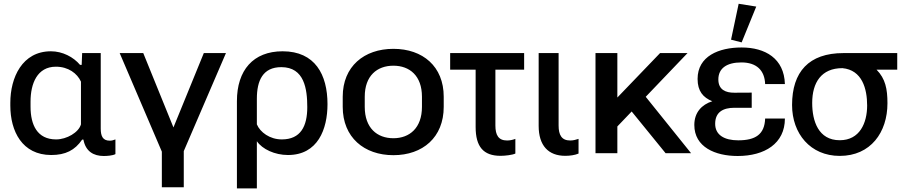

<svg xmlns="http://www.w3.org/2000/svg" viewBox="-20 -825 4871 1034"><path d="M255.9 9.8C332.5 9.8 383.3 -15.6 422.4 -73.2H429.2C440.9 -9.8 483.9 15.1 538.6 15.1C555.7 15.1 586.9 13.2 601.6 4.9V-74.2C591.3 -69.8 581.1 -67.4 571.3 -67.4C533.2 -67.4 522.5 -92.3 522.5 -132.8V-539.1H422.4L419.9 -475.6H411.1C375.5 -518.1 316.4 -548.8 254.4 -548.8C99.6 -548.8 35.6 -407.2 35.6 -271.5V-256.3C35.6 -118.7 99.1 9.8 255.9 9.8ZM282.2 -74.2C180.2 -74.2 144.5 -152.8 144.5 -250.5V-277.8C144.5 -375 180.2 -465.8 281.2 -465.8C347.7 -465.8 396 -429.7 416 -385.3V-155.3C403.8 -111.8 339.4 -74.2 282.2 -74.2Z M969.7 183.6V-11.2L1196.8 -539.1H1077.6L914.1 -138.7L751.5 -539.1H624.5L851.6 -8.3V183.6Z M1255.9 189.5H1363.3V-64.5C1392.6 -21.5 1460 9.8 1530.8 9.8C1691.9 9.8 1743.7 -129.4 1743.7 -264.2C1743.7 -422.9 1676.8 -548.8 1502 -548.8C1343.8 -548.8 1255.9 -446.8 1255.9 -280.3ZM1497.6 -74.2C1433.1 -74.2 1380.9 -112.8 1363.3 -155.3V-293C1363.3 -390.6 1395 -463.4 1495.1 -463.4C1619.6 -463.4 1634.8 -344.7 1634.8 -248C1634.8 -145.5 1599.6 -74.2 1497.6 -74.2Z M2098.6 10.7C2256.8 10.7 2369.6 -85.4 2369.6 -249.5V-304.2C2369.6 -467.3 2256.8 -562 2098.6 -562C1940.9 -562 1825.7 -467.3 1825.7 -304.2V-249.5C1825.7 -85.4 1940.9 10.7 2098.6 10.7ZM2098.6 -80.6C2010.7 -80.6 1944.3 -135.7 1944.3 -249.5V-304.2C1944.3 -417 2010.7 -471.2 2098.6 -471.2C2186 -471.2 2252.4 -417 2252.4 -304.2V-249.5C2252.4 -136.2 2186 -80.6 2098.6 -80.6Z M2404.3 -449.7H2541.5V-141.1C2541.5 -35.2 2583 14.2 2675.8 14.2C2699.7 14.2 2738.8 9.8 2755.4 2V-77.1C2741.7 -71.8 2726.1 -68.4 2710.9 -68.4C2664.1 -68.4 2647.9 -98.1 2647.9 -148.9V-449.7H2802.7V-539.1H2404.3Z M3024.4 14.2C3049.3 14.2 3076.7 10.3 3095.7 2V-77.1C3081.1 -72.3 3066.9 -68.4 3050.8 -68.4C3004.4 -68.4 2988.3 -98.6 2988.3 -148.9V-539.1H2880.9V-147C2880.9 -41 2933.1 14.2 3024.4 14.2Z M3682.6 -539.1H3534.7L3304.7 -299.8V-539.1H3187V0H3304.7V-144L3381.8 -224.6L3564.5 0H3701.7L3457.5 -303.7Z M3952.6 15.1C4097.7 15.1 4207 -51.8 4207 -186.5H4100.6C4097.7 -101.1 4048.3 -69.3 3955.6 -69.3C3879.9 -69.3 3831.5 -98.6 3831.5 -158.2C3831.5 -221.7 3874.5 -244.6 3935.1 -244.6H4028.3V-326.2L3935.1 -325.7C3888.2 -325.2 3848.6 -341.8 3848.6 -397C3848.6 -457 3893.6 -488.8 3972.7 -488.8C4054.7 -488.8 4098.1 -445.8 4100.6 -372.1H4207C4203.1 -510.3 4101.1 -569.3 3973.6 -569.3C3851.1 -569.3 3736.8 -522.5 3736.8 -399.9C3736.8 -334 3766.6 -299.8 3815.9 -279.8C3759.3 -261.7 3719.2 -219.7 3719.2 -151.9C3719.2 -33.2 3831.5 15.1 3952.6 15.1ZM3974.1 -596.7 4052.7 -789.6 3958 -804.7 3917 -611.3Z M4502.4 14.6C4668.9 14.6 4759.3 -112.3 4759.3 -269C4759.3 -345.7 4748.5 -400.9 4700.7 -449.7H4812V-539.1H4522C4335.9 -539.1 4245.6 -438 4245.6 -259.3C4245.6 -105.5 4344.2 14.6 4502.4 14.6ZM4502.4 -69.8C4387.2 -69.8 4354 -173.3 4354 -270.5C4354 -380.4 4403.3 -458 4516.6 -458C4623.5 -448.2 4649.9 -346.2 4649.9 -256.8C4649.9 -163.1 4610.4 -69.8 4502.4 -69.8Z"/></svg>

Font: Winston Medium
Style: Regular
Weight: 500
Designer: Vernon Adams, Kim Jin-seong, David Berlow, Cristiano Sobral
Foundry: The Winston Project Authors
Version: Version 3.004